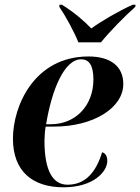

<svg xmlns="http://www.w3.org/2000/svg" viewBox="-20 -786 596 816"><path d="M313 -606H409C448 -654 508 -715 555 -757L556 -766H544C484 -739 412 -697 368 -665C338 -697 293 -735 243 -766H233L232 -757C257 -721 296 -650 313 -606ZM250 10C378 10 436 -57 436 -102C436 -124 427 -135 414 -139C389 -57 345 -1 267 -1C204 -1 169 -61 169 -188C169 -203 171 -232 174 -248H210C378 -248 504 -328 504 -429C504 -505 449 -546 356 -546C126 -546 35 -336 35 -197C35 -57 119 10 250 10ZM196 -258H176C200 -404 253 -534 325 -534C358 -534 377 -509 377 -448C377 -337 301 -258 196 -258Z"/></svg>

Font: Noto Serif Display SemiBold
Style: Italic
Weight: 600
Italic angle: -12°
Designer: Monotype Design Team
Foundry: Monotype Imaging Inc.
Version: Version 2.009